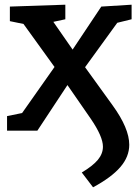

<svg xmlns="http://www.w3.org/2000/svg" viewBox="-20 -556 592 817"><path d="M540 -474 479 -459 342 -270 459 -108Q530 -10 530 60Q530 111 492 155Q454 199 376 241L328 178Q375 150 396.5 124Q418 98 418 68Q418 25 366 -51L267 -194L139 0H10V-62L74 -75L212 -271L80 -454L22 -466V-528L258 -536V-474L207 -463L289 -345L411 -528L540 -536Z"/></svg>

Font: Bitter Pro SemiBold
Style: Regular
Weight: 600
Designer: Sol Matas, and Bitter project Authors
Foundry: Sol Matas
Version: Version 1.010